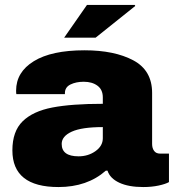

<svg xmlns="http://www.w3.org/2000/svg" viewBox="-20 -743 707 775"><path d="M30 -136Q30 -213 71.5 -253.5Q113 -294 191 -309Q269 -324 395 -324V-350Q395 -381 373.5 -397Q352 -413 318 -413Q287 -413 264.5 -402Q242 -391 242 -367V-363H46Q45 -368 45 -377Q45 -452 116.5 -496Q188 -540 321 -540Q442 -540 518 -499.5Q594 -459 594 -368V-162Q594 -145 602 -134Q610 -123 626 -123H662V-8Q648 0 620 6Q592 12 558 12Q499 12 461.5 -5.5Q424 -23 414 -54H407Q332 12 216 12Q30 12 30 -136ZM395 -185V-230Q310 -230 269.5 -211.5Q229 -193 229 -162Q229 -112 297 -112Q336 -112 365.5 -133Q395 -154 395 -185ZM331 -723H524L526 -719L366 -591H239Z"/></svg>

Font: Archivo Black
Style: Regular
Weight: 400
Designer: Hector Gatti
Foundry: Omnibus-Type
Version: Version 1.101; ttfautohint (v1.8)